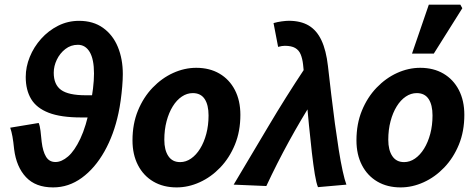

<svg xmlns="http://www.w3.org/2000/svg" viewBox="-20 -803 2070 835"><path d="M211 12Q134.8 12 93 -32.6Q51.2 -77.1 41.5 -153.6Q38 -188.1 34.2 -209.1Q30.4 -230.2 24.4 -247.7L148.2 -268.2Q153.7 -255.2 156.2 -233.8Q158.7 -212.5 161.3 -185.8Q166.3 -144.4 180.2 -121.4Q194.1 -98.4 221.2 -98.4Q248 -98.4 276.1 -122.6Q304.2 -146.8 329.4 -200Q354.6 -253.3 371.9 -340Q379.9 -381 384.4 -417.1Q388.8 -453.2 388.8 -483.2Q388.8 -545.5 370.1 -576.9Q351.4 -608.2 318.6 -608.2Q288.1 -608.2 264.3 -589.8Q240.5 -571.4 227.1 -543.4Q213.7 -515.5 213.7 -486.6Q213.7 -434.8 245.9 -411.8Q278 -388.7 352.4 -388.7H399.3L389.3 -292.2H333Q244.4 -292.2 191.6 -312.7Q138.8 -333.2 115.4 -372.4Q91.9 -411.6 91.9 -468.2Q91.9 -512.2 109.5 -555.4Q127 -598.7 158.9 -634.3Q190.7 -669.8 232.9 -691.1Q275.1 -712.4 323.8 -712.4Q385.6 -712.4 428.2 -681.8Q470.9 -651.2 492.5 -598.9Q514.1 -546.5 514.1 -481Q514.1 -457.8 511.6 -427.4Q509.1 -397 504.9 -366.6Q500.7 -336.1 495.2 -310.8Q475.4 -217.6 434.3 -144.6Q393.2 -71.6 336 -29.8Q278.8 12 211 12Z M748.1 12Q690.2 12 647.1 -13.3Q603.9 -38.6 580.1 -84.7Q556.2 -130.8 556.2 -192.5Q556.2 -264.4 580 -322.2Q603.8 -380.1 643.8 -421.7Q683.9 -463.4 733.2 -485.8Q782.6 -508.1 833.5 -508.1Q891.4 -508.1 934.6 -482.8Q977.7 -457.5 1001.6 -411.4Q1025.4 -365.3 1025.4 -303.6Q1025.4 -231.7 1001.6 -173.9Q977.8 -116.1 937.8 -74.4Q897.8 -32.7 848.5 -10.4Q799.2 12 748.1 12ZM763.3 -98Q788.5 -98 810.9 -113.5Q833.3 -129 850.3 -156.5Q867.3 -184 877.2 -221Q887 -258 887 -300.9Q887 -346.9 870 -372.5Q853 -398.1 818.4 -398.1Q793.2 -398.1 770.8 -383Q748.3 -367.9 731.3 -340.4Q714.3 -313 704.5 -276Q694.6 -239 694.6 -195.2Q694.6 -150.3 712.1 -124.2Q729.5 -98 763.3 -98Z M1362.9 10.9Q1355.6 -6.3 1349.1 -45.4Q1342.7 -84.6 1336.3 -139.3Q1330 -194 1323.7 -258.4Q1317.5 -322.8 1311.3 -390.4Q1305.1 -458 1298.1 -522.1Q1295.2 -548.1 1287.6 -566.5Q1280.1 -584.9 1263.6 -594.4Q1247.2 -603.8 1218.7 -603.8Q1211.1 -603.8 1205.4 -602.7Q1199.7 -601.7 1189.5 -599.1L1169.6 -702.6Q1186.6 -707.6 1205.4 -710.1Q1224.3 -712.6 1235.9 -712.6Q1288 -712.6 1322.9 -691.8Q1357.8 -670.9 1378.1 -627.4Q1398.5 -583.9 1406.2 -516Q1413.2 -455.7 1420.6 -392Q1428 -328.3 1436.4 -266.6Q1444.8 -204.9 1453.2 -151.9Q1461.6 -98.8 1470.3 -59.3Q1479 -19.7 1486.5 0ZM996.2 0Q1072.7 -128 1147.3 -253.9Q1222 -379.8 1303.5 -502.5L1345.4 -372.5Q1288.1 -281.9 1236.5 -187.8Q1184.9 -93.8 1138.3 6Z M1722.1 12Q1664.2 12 1621.1 -13.3Q1577.9 -38.6 1554.1 -84.7Q1530.2 -130.8 1530.2 -192.5Q1530.2 -264.4 1554 -322.2Q1577.8 -380.1 1617.8 -421.7Q1657.9 -463.4 1707.2 -485.8Q1756.6 -508.1 1807.5 -508.1Q1865.4 -508.1 1908.6 -482.8Q1951.7 -457.5 1975.6 -411.4Q1999.4 -365.3 1999.4 -303.6Q1999.4 -231.7 1975.6 -173.9Q1951.8 -116.1 1911.8 -74.4Q1871.8 -32.7 1822.5 -10.4Q1773.2 12 1722.1 12ZM1737.3 -98Q1762.5 -98 1784.9 -113.5Q1807.3 -129 1824.3 -156.5Q1841.3 -184 1851.2 -221Q1861 -258 1861 -300.9Q1861 -346.9 1844 -372.5Q1827 -398.1 1792.4 -398.1Q1767.2 -398.1 1744.8 -383Q1722.3 -367.9 1705.3 -340.4Q1688.3 -313 1678.5 -276Q1668.6 -239 1668.6 -195.2Q1668.6 -150.3 1686.1 -124.2Q1703.5 -98 1737.3 -98ZM1771.8 -569.9 1844.9 -782.7H1982L1990.6 -767.2L1866.6 -569.9Z"/></svg>

Font: Source Sans 3 VF
Style: Italic
Weight: 200
Italic angle: -11°
Designer: Paul D. Hunt
Foundry: Adobe Systems Incorporated
Version: Version 3.042;hotconv 1.0.118;makeotfexe 2.5.65603